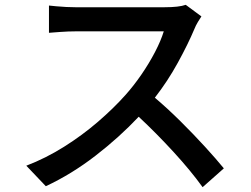

<svg xmlns="http://www.w3.org/2000/svg" viewBox="-20 -741 1040 796"><path d="M815 -673Q810 -666 800.5 -650Q791 -634 786 -621Q760 -559 717.5 -481.5Q675 -404 622 -336Q674 -292 728 -238.5Q782 -185 829.5 -133Q877 -81 908 -43L820 35Q771 -33 700 -110.5Q629 -188 555 -257Q475 -172 376 -95.5Q277 -19 170 31L89 -54Q170 -85 245.5 -132.5Q321 -180 386 -236Q451 -292 500 -347Q534 -385 566 -431.5Q598 -478 622.5 -525Q647 -572 659 -611Q650 -611 622 -611Q594 -611 555.5 -611Q517 -611 475.5 -611Q434 -611 395.5 -611Q357 -611 329.5 -611Q302 -611 292 -611Q263 -611 229 -608.5Q195 -606 183 -605V-718Q193 -717 213 -715Q233 -713 255 -712Q277 -711 292 -711Q306 -711 343.5 -711Q381 -711 430 -711Q479 -711 528 -711Q577 -711 614 -711Q651 -711 663 -711Q722 -711 750 -721Z"/></svg>

Font: Source Han Sans SC Medium
Style: Regular
Weight: 500
Designer: Ryoko NISHIZUKA 西塚涼子 (kana, bopomofo & ideographs); Paul D. Hunt (Latin, Greek & Cyrillic); Sandoll Communications 산돌커뮤니
Foundry: Adobe
Version: Version 2.004;hotconv 1.0.118;makeotfexe 2.5.65603